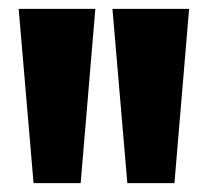

<svg xmlns="http://www.w3.org/2000/svg" viewBox="-20 -828 468 432"><path d="M55.5 -416 22 -808H194.5L161.5 -416ZM266.5 -416 233 -808H405.5L372.5 -416Z"/></svg>

Font: Encode Sans Condensed ExtraBold
Style: Regular
Weight: 800
Width: 3
Designer: Multiple Designers
Foundry: Impallari Type
Version: Version 2.000